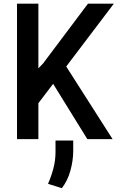

<svg xmlns="http://www.w3.org/2000/svg" viewBox="-20 -747 663 1031"><path d="M448.9 0 265.3 -296.9 186.1 -192.8V0H71.4V-727.3H186.1V-380L211.6 -406.6L452.4 -727.3H591.3L335.6 -389.9L584.5 0ZM373.2 7.5V64.6Q372.9 115.8 358 169.6Q343 223.4 312.1 263.5L237.9 240.1Q255 201 266.5 158Q278.1 115.1 278.1 68.9V7.5Z"/></svg>

Font: Interface Medium
Style: Regular
Weight: 500
Designer: Rasmus Andersson
Foundry: rsms
Version: Version 1.8